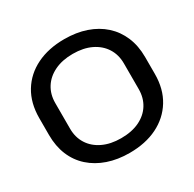

<svg xmlns="http://www.w3.org/2000/svg" viewBox="-162 -912 1107 1095"><g transform="rotate(-30 391.5 -364.5)"><path d="M391 10Q313 10 249 -12Q185 -34 138.5 -75.5Q92 -117 67.5 -176Q43 -235 43 -309V-420Q43 -519 86.5 -590.5Q130 -662 208.5 -700.5Q287 -739 391 -739Q470 -739 534 -717Q598 -695 644 -653.5Q690 -612 715 -553Q740 -494 740 -420V-309Q740 -210 696 -138.5Q652 -67 574 -28.5Q496 10 391 10ZM391 -87Q462 -87 512.5 -111.5Q563 -136 590 -179.5Q617 -223 617 -280V-449Q617 -506 589.5 -549.5Q562 -593 511.5 -617.5Q461 -642 391 -642Q322 -642 271 -617.5Q220 -593 192.5 -549.5Q165 -506 165 -449V-280Q165 -223 192.5 -179.5Q220 -136 271 -111.5Q322 -87 391 -87Z"/></g></svg>

Font: Hubot Sans Condensed ExtraLight Medium
Style: Regular
Weight: 500
Version: Version 2.000